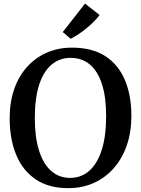

<svg xmlns="http://www.w3.org/2000/svg" viewBox="-20 -1010 765 1042"><path d="M356.5 11Q247 12.5 175 -35.8Q103 -84 67.8 -170Q32.5 -256 32.5 -368Q32.5 -456 57.2 -526.8Q82 -597.5 127.8 -647.8Q173.5 -698 235.2 -724.8Q297 -751.5 370.5 -751.5Q479.5 -751.5 550.8 -705.8Q622 -660 657.5 -576.5Q693 -493 693 -380.5Q693 -293 668.2 -221.5Q643.5 -150 598.2 -98.2Q553 -46.5 491.5 -18.2Q430 10 356.5 11ZM361 -44.5Q420 -44.5 463.8 -82.5Q507.5 -120.5 531.8 -195.2Q556 -270 556 -380.5Q556 -482.5 533.5 -553Q511 -623.5 467.8 -659.8Q424.5 -696 363.5 -696Q304.5 -696 260.8 -660Q217 -624 193 -551.5Q169 -479 169 -368.5Q169 -266.5 191.5 -194Q214 -121.5 257 -83Q300 -44.5 361 -44.5ZM363 -800 320.5 -836 441.5 -990.5 520.5 -928.5Q507 -910 487.5 -890.8Q468 -871.5 446.2 -854Q424.5 -836.5 403.2 -822.5Q382 -808.5 364 -800Z"/></svg>

Font: Merriweather Light 18pt SemiBold
Style: Regular
Weight: 600
Version: Version 2.100